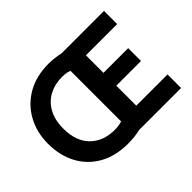

<svg xmlns="http://www.w3.org/2000/svg" viewBox="-152 -1012 1291 1291"><g transform="rotate(-45 493.5 -366.5)"><path d="M936 -733V-608H639V-441H874V-319H639V-129H936V0H537Q514 6 483.5 9.5Q453 13 422 13Q299 13 213.5 -36.5Q128 -86 83 -171.5Q38 -257 38 -367Q38 -475 85 -561Q132 -647 218 -696.5Q304 -746 422 -746Q452 -746 482 -742Q512 -738 534 -733ZM183 -366Q183 -246 248.5 -181Q314 -116 422 -116Q461 -116 492 -126V-608Q474 -614 458.5 -616.5Q443 -619 422 -619Q355 -619 301 -591Q247 -563 215 -506.5Q183 -450 183 -366Z"/></g></svg>

Font: Kreadon
Style: Bold
Weight: 700
Designer: Reiya WATANABE
Foundry: StudioGnu
Version: Version 1.003; ttfautohint (v1.8.4.7-5d5b);gftools[0.9.32]